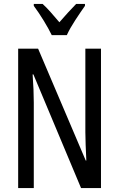

<svg xmlns="http://www.w3.org/2000/svg" viewBox="-20 -963 609 983"><path d="M497 0H395L151 -582H147Q153 -500 153 -438V0H73V-714H175L419 -141H422Q420 -185 418.5 -221.5Q417 -258 417 -286V-714H497ZM245 -783Q229 -816 204 -857Q179 -898 153 -933V-943H198Q217 -926 239.5 -900.5Q262 -875 284 -849Q310 -879 327.5 -898Q345 -917 370 -943H415V-933Q393 -902 365.5 -860Q338 -818 322 -783Z"/></svg>

Font: Noto Sans Thai ExtCond
Style: Regular
Weight: 400
Width: 2
Designer: Monotype Design Team
Foundry: Monotype Imaging Inc.
Version: Version 2.002; ttfautohint (v1.8.4.7-5d5b)